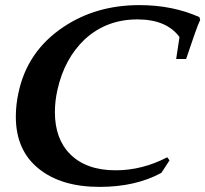

<svg xmlns="http://www.w3.org/2000/svg" viewBox="-20 -717 804 752"><path d="M764 -639Q756 -622 742.5 -584Q729 -546 709 -486H670L683 -572Q632 -641 518 -641Q397 -641 312 -563Q232 -487 205 -365Q195 -321 195 -278Q195 -173 255 -113Q318 -50 433 -50Q537 -50 635 -101L644 -89L612 -40Q511 15 370 15Q220 15 132 -56Q42 -128 42 -260Q42 -306 52 -352Q86 -516 228 -611Q356 -697 526 -697Q656 -697 761 -650Z"/></svg>

Font: GFS Didot
Style: Bold Italic
Weight: 700
Italic angle: -12°
Designer: Designed by Takis Katsoulidis and George D. Matthiopoulos.
Foundry: Designed by Takis Katsoulidis and George D. Matthiopoulos.
Version: Version 1.0